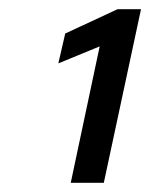

<svg xmlns="http://www.w3.org/2000/svg" viewBox="-20 -818 327 418"><path d="M134 -420 197 -717 107 -680 122 -745 236 -798H287L206 -420Z"/></svg>

Font: Saira Thin Medium
Style: Italic
Weight: 500
Italic angle: -12°
Version: Version 1.101